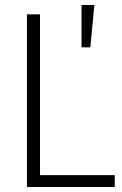

<svg xmlns="http://www.w3.org/2000/svg" viewBox="-20 -743 485 763"><path d="M87 0V-686H139V-47H436V0ZM304 -555V-723H355L339 -555Z"/></svg>

Font: Archivo SemiCondensed Thin
Style: Regular
Weight: 250
Width: 4
Designer: Hector Gatti
Foundry: Omnibus-Type
Version: Version 2.001